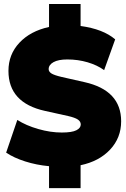

<svg xmlns="http://www.w3.org/2000/svg" viewBox="-20 -840 640 975"><path d="M229 115.2V3.9Q165 -2 107.7 -20.3Q50.3 -38.6 11.2 -64.9L67.9 -231Q112.3 -202.6 174.3 -184.8Q236.3 -167 293.9 -167Q345.2 -167 367.7 -178.5Q390.1 -189.9 390.1 -208Q390.1 -222.7 375.7 -232.7Q361.3 -242.7 325.2 -251L208 -276.9Q22.9 -317.9 22.9 -480Q22.9 -563.5 78.4 -622.8Q133.8 -682.1 229 -703.1V-819.8H389.2V-708Q503.9 -692.4 564.9 -640.1L508.8 -483.9Q473.6 -509.3 424.8 -523.7Q376 -538.1 321.8 -538.1Q276.4 -538.1 251.7 -524.4Q227.1 -510.7 227.1 -488.8Q227.1 -476.1 241.2 -467Q255.4 -458 293 -449.2L409.2 -422.9Q595.2 -381.3 595.2 -224.1Q595.2 -140.1 539.1 -80.3Q482.9 -20.5 389.2 -1V115.2Z"/></svg>

Font: Mulish ExtraBlack
Style: Regular
Weight: 1000
Designer: Vernon Adams
Foundry: Vernon Adams
Version: Version 3.603; ttfautohint (v1.8.3)